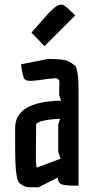

<svg xmlns="http://www.w3.org/2000/svg" viewBox="-20 -797 402 824"><path d="M234 -413 235 -440Q235 -454 232 -455Q229 -456 225 -459.5Q221 -463 214.5 -461Q208 -459 199 -460L145 -453Q124 -450 109 -450Q94 -450 86 -457Q78 -464 70 -521L186 -544Q257 -544 275 -533.5Q293 -523 301 -516Q309 -509 312 -488Q317 -462 317 -406V0Q259 0 244 -6Q229 -12 228 -35L145 7Q117 7 103.5 6.5Q90 6 76.5 -2Q63 -10 58.5 -18Q54 -26 50 -52Q45 -83 45 -179V-248Q45 -361 242 -365L234 -389ZM139 -78Q140 -78 240 -116L230 -145V-264L238 -287Q197 -286 166 -279Q135 -272 135 -260L134 -128Q134 -78 139 -78ZM284 -749 303 -731 171 -599 115 -657 188 -740Q214 -766 223.5 -771.5Q233 -777 244.5 -777Q256 -777 284 -749Z"/></svg>

Font: Economica
Style: Bold
Weight: 700
Designer: Vicente Lamonaca
Foundry: Vicente Lamonaca
Version: Version 1.100